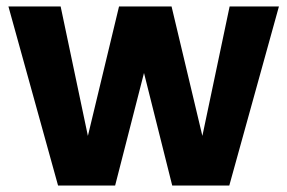

<svg xmlns="http://www.w3.org/2000/svg" viewBox="-20 -572 886 592"><path d="M6 -552 159 0H335L424 -347L511 0H687L840 -552H688L604 -153L509 -552H347L251 -153L167 -552Z"/></svg>

Font: Malmofest
Style: Bold
Weight: 700
Designer: Jonny Pinhorn (Poppins), Kolossal
Version: Version 1.004;Glyphs 3.1.2 (3151)